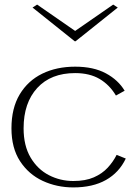

<svg xmlns="http://www.w3.org/2000/svg" viewBox="-20 -804 599 838"><path d="M300 14Q228 14 166.5 -14.5Q105 -43 67.5 -100.5Q30 -158 30 -244Q30 -332 66 -392Q102 -452 164.5 -482.5Q227 -513 308 -513Q388 -513 442 -484Q496 -455 524 -408L486 -387Q458 -434 414.5 -459.5Q371 -485 308 -485Q202 -485 142.5 -420Q83 -355 83 -244Q83 -168 113.5 -116.5Q144 -65 193.5 -39.5Q243 -14 300 -14Q353 -14 389.5 -30Q426 -46 450 -72Q474 -98 489 -128L529 -112Q500 -51 442.5 -18.5Q385 14 300 14ZM142 -784 308 -669 474 -784 494 -771 310 -624H306L122 -771Z"/></svg>

Font: Panamera Light
Style: Regular
Weight: 300
Designer: Bastien Sozeau
Foundry: NBR — Bastien Sozeau
Version: Version 3.002; ttfautohint (v1.8.4.7-5d5b);gftools[0.9.33]